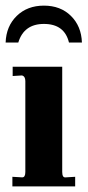

<svg xmlns="http://www.w3.org/2000/svg" viewBox="-24 -662 311 682"><path d="M20 0V-34L55 -32Q66 -32 66 -51V-374Q66 -391 54 -394L21 -392V-425H197V-51Q197 -41 200 -36Q203 -31 210 -32L243 -34V0ZM-4 -511Q-2 -569 35.5 -605.5Q73 -642 132 -642Q191 -642 228 -605.5Q265 -569 267 -511H221Q205 -577 132 -577Q61 -577 41 -511Z"/></svg>

Font: UnnaBold
Style: Bold
Weight: 700
Designer: Jorge de Buen Unna
Foundry: Omnibus-Type
Version: Version 2.008;hotconv 1.0.109;makeotfexe 2.5.65596